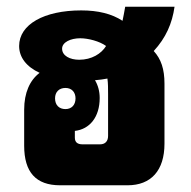

<svg xmlns="http://www.w3.org/2000/svg" viewBox="-20 -552 570 572"><path d="M159 0H360C430 0 470 -44 470 -124V-303C470 -346 460 -376 438 -400C474 -439 493 -482 500 -532H353C350 -517 348 -502 345 -490C313 -511 272 -521 222 -521C111 -521 37 -479 37 -415C37 -381 59 -353 98 -335C69 -313 52 -276 52 -225V-118C52 -39 87 0 159 0ZM216 -374C188 -374 165 -386 165 -407C165 -426 190 -438 219 -438C243 -438 277 -429 296 -415C282 -392 253 -374 216 -374ZM226 -122C211 -122 203 -128 203 -142V-162C247 -167 277 -203 277 -260C277 -280 272 -298 263 -313C277 -314 289 -316 300 -318C302 -304 302 -289 302 -271V-147C302 -131 293 -122 278 -122ZM175 -227C156 -227 144 -239 144 -259C144 -278 156 -290 175 -290C194 -290 205 -277 205 -259C205 -239 193 -227 175 -227Z"/></svg>

Font: Noto Sans Thai Looped UI Narrow Black
Style: Regular
Weight: 900
Width: 4
Designer: Cadson Demak Team
Foundry: Cadson Demak Co., Ltd.
Version: Version 1.000